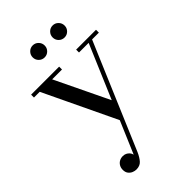

<svg xmlns="http://www.w3.org/2000/svg" viewBox="-272 -739 1090 1090"><g transform="rotate(-45 273.0 -194.5)"><path d="M163.5 -437 330 -91 281 19 63.5 -437H17.5V-460H242.5V-437ZM538.5 -460V-437H484L214 198Q200.5 228.5 184.5 246Q168.5 263.5 140 263.5Q127.5 263.5 114.5 258Q101.5 252.5 92.5 240.8Q83.5 229 83.5 210Q83.5 193.5 90.8 181Q98 168.5 110.5 161.5Q123 154.5 139 154.5Q151 154.5 161 159.2Q171 164 178.5 172.5Q186 181 188.5 192.5L456.5 -437H379V-460ZM381.5 -555Q361.5 -555 347.5 -569Q333.5 -583 333.5 -603Q333.5 -623 347.5 -637.2Q361.5 -651.5 381.5 -651.5Q401.5 -651.5 415.5 -637.2Q429.5 -623 429.5 -603Q429.5 -583 415.5 -569Q401.5 -555 381.5 -555ZM221.5 -555Q201.5 -555 187.5 -569Q173.5 -583 173.5 -603Q173.5 -623 187.5 -637.2Q201.5 -651.5 221.5 -651.5Q241.5 -651.5 255.5 -637.2Q269.5 -623 269.5 -603Q269.5 -583 255.5 -569Q241.5 -555 221.5 -555Z"/></g></svg>

Font: BodoniModa 10 Custom
Style: Regular
Weight: 400
Designer: Owen Earl
Foundry: indestructible type
Version: Version 2.005